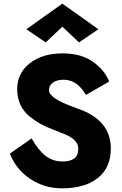

<svg xmlns="http://www.w3.org/2000/svg" viewBox="-20 -1008 665 1050"><path d="M153 -251Q190 -186 229.5 -155.5Q269 -125 323 -125Q408 -125 408 -193Q408 -203 406 -211.5Q404 -220 398.5 -227Q393 -234 388.5 -240Q384 -246 374 -252.5Q364 -259 357.5 -263Q351 -267 336.5 -273Q322 -279 314 -282L289 -292Q272 -299 264 -302Q230 -315 204 -329Q178 -343 144.5 -369Q111 -395 92.5 -433.5Q74 -472 74 -520Q74 -608 143 -662Q212 -716 321 -716Q424 -716 488 -670.5Q552 -625 577 -562L450 -489Q402 -572 328 -572Q291 -572 269.5 -556.5Q248 -541 248 -514Q248 -470 387 -421Q401 -416 408 -413Q586 -351 586 -196Q586 -91 515 -34.5Q444 22 319 22Q223 22 145 -30Q67 -82 34 -168ZM321 -862 230 -776 124 -848 321 -988 518 -848 412 -776Z"/></svg>

Font: renner_700bold
Style: Bold
Weight: 700
Version: Version 003.000 ; ttfautohint (v0.97) -l 8 -r 50 -G 200 -x 1